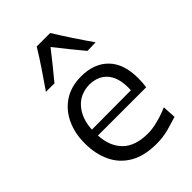

<svg xmlns="http://www.w3.org/2000/svg" viewBox="-240 -919 1034 1034"><g transform="rotate(-45 277.0 -402.0)"><path d="M325.7 11.2Q232.9 11.2 172.6 -24.2Q112.3 -59.6 83 -121.8Q53.7 -184.1 53.7 -263.7Q53.7 -342.3 82.8 -403.3Q111.8 -464.4 165.8 -499Q219.7 -533.7 294.4 -533.7Q393.1 -533.7 449.5 -476.3Q505.9 -418.9 505.9 -310.1Q505.9 -274.4 501.5 -244.1H133.8Q138.2 -159.2 187 -110.1Q235.8 -61 334 -61Q365.7 -61 408.2 -71.8Q450.7 -82.5 492.2 -100.6L496.6 -23.4Q465.3 -13.7 421.4 -1.2Q377.4 11.2 325.7 11.2ZM431.6 -291Q436.5 -377.4 401.1 -423.3Q365.7 -469.2 295.4 -471.2Q222.7 -469.2 180.2 -419.7Q137.7 -370.1 133.3 -289.6ZM416 -606.4Q383.8 -645 352.3 -684.1Q320.8 -723.1 290.5 -761.7Q260.7 -723.6 230 -685.3Q199.2 -647 167 -608.4H102.1Q138.2 -660.6 173.3 -712.6Q208.5 -764.6 239.7 -816.4H342.3Q374.5 -764.6 408.9 -712.4Q443.4 -660.2 480 -607.9Z"/></g></svg>

Font: Pinar DS3-Regular
Style: Regular
Weight: 400
Designer: Amin Abedi
Version: Version 2.000